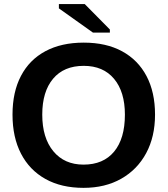

<svg xmlns="http://www.w3.org/2000/svg" viewBox="-20 -906 818 936"><path d="M735.8 -347.2Q735.8 -239.7 692.6 -159.4Q649.4 -79.1 571 -34.7Q492.7 9.8 387.2 9.8Q279.3 9.8 201.7 -33.4Q124 -76.7 82.5 -156.7Q41 -236.8 41 -347.2Q41 -457.5 82.3 -536.1Q123.5 -614.7 201.4 -656.5Q279.3 -698.2 388.2 -698.2Q497.6 -698.2 575.2 -656Q652.8 -613.8 694.3 -535.2Q735.8 -456.5 735.8 -347.2ZM588.9 -347.2Q588.9 -458.5 536.1 -521.7Q483.4 -585 388.2 -585Q291.5 -585 238.8 -522.2Q186 -459.5 186 -347.2Q186 -233.9 240 -168.7Q293.9 -103.5 387.2 -103.5Q483.9 -103.5 536.4 -167Q588.9 -230.5 588.9 -347.2ZM515.6 -762.2V-747.1H433.1L267.1 -865.2V-886.2H393.1Z"/></svg>

Font: Arimo
Style: Bold
Weight: 700
Designer: Steve Matteson
Foundry: Monotype Imaging Inc.
Version: Version 1.33